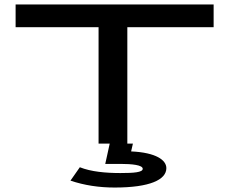

<svg xmlns="http://www.w3.org/2000/svg" viewBox="-20 -644 1040 861"><path d="M422 0H472L452 91H520C572 91 620 96 620 113C620 129 580 132 520 132C454 132 388 126 338 106L296 166C358 187 424 197 494 197C652 197 726 162 726 110C726 74 680 40 568 35L576 0H551V-522H938V-624H50V-522H422Z"/></svg>

Font: Inconsolata UltraExpanded
Style: Bold
Weight: 700
Width: 9
Monospace: yes
Designer: Raph Levien, Cyreal, Brenton Simpson
Foundry: Raph Levien, Cyreal, Google
Version: Version 3.100